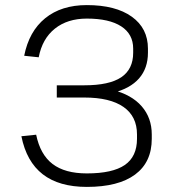

<svg xmlns="http://www.w3.org/2000/svg" viewBox="-20 -727 688 754"><path d="M321 7Q212 7 148 -42.5Q84 -92 64 -192L122 -198Q138 -120 186.5 -83Q235 -46 321 -46Q422 -46 470 -79Q518 -112 518 -182V-199Q518 -270 465 -307Q412 -344 311 -344H203V-392H311Q409 -392 456 -423.5Q503 -455 503 -520V-536Q503 -593 456 -623.5Q409 -654 321 -654Q245 -654 195.5 -614.5Q146 -575 132 -502L75 -508Q94 -604 157.5 -655.5Q221 -707 321 -707Q434 -707 497.5 -661.5Q561 -616 561 -536V-520Q561 -459 526 -419Q491 -379 422 -362V-374Q497 -355 536.5 -309.5Q576 -264 576 -199V-182Q576 -90 510.5 -41.5Q445 7 321 7Z"/></svg>

Font: Pathway Extreme 8pt Thin 12pt Thin
Style: Regular
Weight: 250
Version: Version 1.001;gftools[0.9.26]